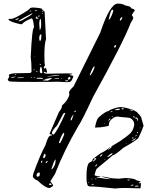

<svg xmlns="http://www.w3.org/2000/svg" viewBox="-20 -1069 876 1077"><path d="M164.7 -1026.9Q216.5 -1024.1 216.5 -1017.8Q216.5 -1012.2 223.1 -1012.2L225.7 -1010.7L215.2 -1005.9V-1003.9H218.5Q222.4 -1006.7 226.4 -1006.7Q230.3 -1006.7 230.3 -1000.4L238.2 -849.5Q229 -824.6 229 -756.5V-753.7Q229 -712.9 232.3 -699Q225.7 -697.5 225.7 -691.9Q226.4 -684.4 230.3 -684.4H232.3L233.6 -688.8H234.9Q240.1 -688.8 244.1 -663L242.8 -662.2H238.2Q231 -666.6 226.4 -666.6L225.7 -665.8V-663.8Q225.7 -655.5 248.7 -655.5Q385.2 -659.4 385.2 -655.1V-654.3Q385.2 -652.7 371.4 -650.3L370.1 -649.6V-648.8Q374 -646.8 386.5 -645.2Q391.1 -642 391.1 -639.3Q381.3 -608.8 368.8 -608.8L351.7 -608L303.8 -610.7L274.9 -610Q30.8 -608 30.8 -613.5Q23.6 -618.7 23.6 -621.8V-622.6L32.8 -641.2L29.5 -644.8V-645.2Q29.5 -653.9 47.8 -655.9L58.3 -657.9L145 -659.4Q155.5 -659.4 156.8 -667.8V-673.3Q156.8 -718.4 152.2 -748.9Q160.1 -911.7 169.3 -911.7L170.6 -918.8Q166 -965.9 157.5 -965.9Q116.8 -950.5 103.6 -933.8L97.7 -932.7Q46.5 -943.7 31.4 -954.8Q28.8 -954.8 28.2 -962.4L30.1 -963.5L36 -963.1H42.6Q60.3 -963.1 120.7 -1001.2Q140.4 -1012.2 149.6 -1024.1Q159.4 -1026.9 164.7 -1026.9ZM175.2 -1008.7V-1007.9L177.1 -1006.7H178.5Q187 -1006.7 187.6 -1008.7V-1009.5L185 -1010.7H181.7Q175.2 -1010.3 175.2 -1008.7ZM145 -1006.7 147.6 -1005.1H149.6L155.5 -1005.9V-1007.5L152.9 -1008.7H148.3ZM216.5 -995.6V-994L218.5 -992.8L221.1 -994V-995.6L218.5 -996.8ZM83.3 -951.3V-949.7H83.9Q97.7 -949.7 112.8 -960.4Q162 -987.3 162 -993.6H158.8Q103.6 -965.5 83.3 -951.3ZM194.2 -978.2V-977.4L198.1 -975.4L201.4 -976.2V-981.8L200.1 -982.5V-982.9Q194.2 -982.2 194.2 -978.2ZM186.3 -978.2 180.4 -969.1V-966.3L184.4 -964.3H189Q194.9 -964.3 195.5 -966.3V-967.9Q195.5 -969.5 186.3 -971.5L185 -971.9V-973.4Q189.6 -976.6 189.6 -978.2ZM65.6 -958.8V-957.6H69.5Q80 -957.6 86.6 -966.3L85.3 -967.1H83.9Q72.1 -963.9 65.6 -958.8ZM200.1 -939.4 202.7 -901.4H204.7Q210.6 -910.5 210.6 -928.3V-944.1Q210.6 -962.4 206 -962.4Q202.1 -962.4 200.1 -939.4ZM200.1 -856.2V-849.9L202.7 -839.6H204.7Q211.9 -839.6 211.9 -871.7V-874.8L209.3 -876.4Q200.8 -874.1 200.1 -856.2ZM171.2 -755.3V-752.9H173.9V-755.3ZM203.4 -711.3 202.7 -710.9V-707.4L206 -705.4H208L210.6 -706.6V-708.2Q208 -708.2 203.4 -711.3ZM208 -694.3Q203.4 -685.2 203.4 -671.3V-666.6Q203.4 -660.6 211.9 -658.3H213.9Q216.5 -658.3 217.2 -661.4Q215.2 -694.3 209.3 -694.3ZM168 -677.7 169.3 -675.3H170.6L173.9 -677.7V-678.9L171.2 -680.4ZM184.4 -669.7V-665.8L186.3 -664.2H189V-669.7L186.3 -671.3ZM62.9 -652.3V-650.7L66.2 -648.8H67.5L70.8 -650.7V-652.3ZM43.3 -636.9V-634.9L46.5 -632.9H47.8Q57.7 -632.9 69.5 -639.3H68.8ZM246.1 -640.8V-639.3L308.4 -644.8L313 -645.2V-646.8Q291.3 -648.8 246.1 -640.8ZM78 -633.7V-631.3L83.3 -630.9H91.8Q114.8 -631.3 114.8 -633.7L112.2 -634.9H98.4ZM170.6 -636.1 169.3 -635.3V-634.5Q173.2 -632.5 177.1 -632.5V-633.7Q175.8 -636.1 170.6 -636.1ZM152.2 -633.7 154.2 -632.5H157.5L160.1 -633.7V-635.3H154.2ZM185 -630.5V-629.8Q185 -627 212.6 -627H213.9Q221.1 -627 221.1 -630.5Q216.5 -632.5 212.6 -632.5H189ZM360.9 -626.6V-624.6L364.2 -622.6Q374.7 -622.6 374.7 -631.3V-635.7L372.7 -636.9H368.8Q360.9 -633.7 360.9 -626.6ZM238.2 -626.2Q232.9 -620.6 219.8 -620.6V-619.9Q219.8 -617.1 247.4 -616.7H248.7Q267.1 -625.4 271.6 -630.1Q271.6 -634.1 238.2 -626.2ZM284.1 -630.1V-629.4Q284.1 -627.4 310.4 -627.4L311.7 -628.2V-628.6Q309.7 -631.3 303.8 -631.3ZM322.2 -630.1 322.8 -628.2H325.5L327.4 -629.4V-630.1L325.5 -631.3ZM278.2 -623.8V-622.6H281.5V-623.8ZM345.2 -615.5V-614.7Q345.2 -613.1 353 -612.7Q362.2 -613.5 362.2 -615.5V-616.3L358.9 -618.3H355Q346.5 -618.3 345.2 -615.5ZM683.6 -1038.1Q715.8 -1033.2 715.8 -1022.5Q736.3 -1016.6 736.3 -1010.7Q719.7 -988.3 719.7 -983.4L727.5 -971.7V-969.7Q727.5 -961.9 712.9 -939.5Q669.9 -828.1 502 -525.4Q438.5 -388.7 418.9 -361.3Q339.8 -225.6 289.1 -94.7L262.7 -51.8L278.3 -30.3Q278.3 -24.4 259.8 -14.6H255.9Q234.4 -14.6 191.4 -55.7Q164.1 -67.4 164.1 -81.1L167 -94.7Q203.1 -196.3 235.4 -255.9Q250 -308.6 264.6 -308.6H271.5V-310.5Q271.5 -314.5 257.8 -317.4V-318.4L310.5 -440.4Q328.1 -461.9 328.1 -477.5Q360.4 -504.9 369.1 -537.1L367.2 -552.7Q375 -568.4 392.6 -584L542 -884.8Q596.7 -1048.8 640.6 -1048.8Q666 -1048.8 683.6 -1038.1ZM610.4 -1015.6Q601.6 -1015.6 589.8 -960V-958H590.8Q600.6 -962.9 615.2 -1005.9V-1010.7ZM652.3 -956.1V-953.1H654.3Q666 -960.9 666 -973.6V-974.6Q652.3 -966.8 652.3 -956.1ZM620.1 -807.6V-802.7H627L630.9 -809.6V-816.4Q624 -816.4 620.1 -807.6ZM508.8 -696.3Q501 -696.3 483.4 -648.4V-646.5L485.4 -645.5Q501 -660.2 510.7 -693.4V-696.3ZM396.5 -441.4V-440.4Q405.3 -440.4 406.2 -447.3V-448.2Q398.4 -448.2 396.5 -441.4ZM344.7 -434.6 343.8 -436.5 335 -431.6 300.8 -366.2Q271.5 -335 271.5 -325.2V-320.3Q272.5 -316.4 280.3 -313.5Q300.8 -331.1 346.7 -434.6ZM391.6 -426.8Q376 -407.2 376 -395.5V-393.6H378.9Q383.8 -393.6 392.6 -426.8ZM336.9 -324.2Q327.1 -318.4 310.5 -269.5L314.5 -265.6H316.4Q324.2 -275.4 339.8 -313.5V-320.3ZM232.4 -206.1Q225.6 -206.1 221.7 -185.5L225.6 -181.6H227.5Q235.4 -188.5 235.4 -197.3V-202.1ZM290 -173.8Q283.2 -168 268.6 -122.1L271.5 -119.1Q292 -140.6 292 -169.9V-173.8ZM235.4 -156.2V-154.3H239.3Q245.1 -158.2 248 -165L246.1 -167Q240.2 -165 235.4 -156.2ZM211.9 -167 210 -158.2V-156.2H213.9L216.8 -160.2V-167ZM200.2 -101.6Q188.5 -101.6 184.6 -87.9Q184.6 -79.1 189.5 -78.1H191.4Q203.1 -78.1 203.1 -91.8V-98.6ZM264.6 -40H257.8L254.9 -37.1V-33.2L262.7 -31.2H266.6L269.5 -35.2ZM656.6 -468.4Q678.1 -468.4 725.9 -452.6Q751.2 -440.4 751.2 -436.2Q774.2 -414.3 774.2 -402.2L785.4 -363.9Q777.1 -337.3 755.6 -293.5Q729.8 -272 671.7 -239.8Q625.4 -198.7 612.2 -197.8L583.9 -173.5Q521.4 -122.7 520.9 -120.4Q516.1 -110.1 510.7 -88.6V-86.8Q510.7 -82.1 543.9 -79.8V-77.9L522.4 -76.5V-73.7Q581 -63.9 601 -63.9Q599 -66.7 552.2 -77V-78.8H553.1Q565.3 -78.8 607.8 -69L645.4 -66.7L678.1 -70H695.1Q739.5 -66.7 743.4 -58.3L763.9 -52.7L768.3 -49.4V-47.6L757.1 -44.3V-43.8L760 -41H761.5L770.3 -42L770.8 -41Q769.8 -12.6 766.9 -12.6L687.3 -14.4H671.2Q651.7 -14.4 624.9 -11.6Q521.9 -23.3 482.4 -23.3Q470.2 -26.1 470.2 -34.5Q465.3 -47.1 465.3 -63.9V-83.5Q465.3 -139.5 479 -154.9L496.1 -165.1Q500.5 -172.1 500.5 -176.8Q543.9 -210.4 546.3 -210.4Q565.3 -217.4 596.6 -243.1L599.5 -243.5Q591.2 -233.3 585.8 -233.3V-230.5H589.7Q599 -235.6 606.8 -244.5V-246.3H604.4V-247.7L653.2 -277.1Q692.7 -303.7 712.7 -322.9Q727.8 -339.7 733.2 -368.6Q733.2 -393.8 711.2 -406.4Q705.4 -409.2 649.8 -413.4Q649.8 -414.8 639.5 -415.2Q616.1 -415.2 596.1 -389.1Q590.7 -378.4 590.7 -371.8V-367.6L591.7 -367.2Q591.7 -362 569.3 -358.8L541.4 -354.6V-354.1L537 -354.6H531.7L514.6 -353.2L513.1 -355.5Q521.4 -399.8 533.6 -411Q573.2 -445.1 588.3 -446Q598.5 -455.8 641 -466.6ZM661.5 -461.9V-460L665.9 -455.8H671.7L674.6 -458.6V-459.1Q673.7 -461.9 667.8 -461.9ZM624.9 -452.1V-451.2H625.8Q653.2 -451.2 653.2 -456.8L649.8 -459.1H642Q624.9 -455.8 624.9 -452.1ZM708.8 -454.4V-453.5Q708.8 -449.8 726.4 -445.6V-446Q726.4 -450.2 709.3 -454.4ZM600 -442.3V-440.4H608.8L611.2 -442.8V-443.7L606.8 -444.6Q600 -444.2 600 -442.3ZM606.8 -415.2V-414.3H611.2L613.7 -416.6V-417.6H609.7ZM725.9 -415.2V-414.3Q728.8 -409.6 733.2 -409.6H734.2Q736.1 -409.6 736.1 -412Q736.1 -415.2 728.3 -416.6H727.3ZM737.6 -406.8V-405.4Q749.8 -404.5 749.8 -394.7L753.2 -390L753.7 -390.5V-394.7Q753.7 -409.6 744.4 -409.6Q738.1 -409.6 737.6 -406.8ZM587.3 -393.8 589.3 -392.4H589.7Q599.5 -398 599.5 -403.1V-403.6H597.5Q594.1 -403.6 587.3 -393.8ZM565.8 -376V-374.2L567.8 -372.8H568.8V-376ZM763.9 -351.3V-349H764.9L767.3 -351.3V-354.1H766.9ZM747.8 -328.5V-325.2Q752.2 -325.2 752.2 -321.5H754.7V-325.2L751.2 -328.5ZM738.6 -305.1 739.5 -304.2V-303.3Q743.9 -305.1 747.8 -310.7V-312.1H746.4Q741 -309.8 738.6 -305.1ZM720.5 -292.5V-292.1H721.5L729.8 -293.5Q729.8 -298.6 724.9 -298.6Q720.5 -297.2 720.5 -292.5ZM719 -279.5V-278.1Q731.2 -279.9 743 -292.1L741 -293.5Q726.4 -286 719 -279.5ZM686.4 -266.4V-264.1H688.3L689.8 -265.9L688.8 -266.4V-267.3ZM582.4 -188H584.9Q588.8 -188 603.4 -199.7Q607.8 -199.7 610.2 -207.1L611.2 -207.6V-209.5H609.7Q601 -209.5 582.4 -189.9ZM540.5 -193.1V-190.8H541.4Q549.7 -190.8 555.1 -203.9H551.7Q540.5 -195.5 540.5 -193.1ZM508.7 -181.5 509.7 -174.5Q500.5 -166.5 500.5 -162.8H502.9Q514.1 -169.3 520 -179.1V-180.1L518 -181.5ZM565.8 -172.6V-171.2H567.8L570.2 -173.5V-174.9H568.8ZM514.6 -137.6V-135.3H516.6Q524.4 -140.9 524.4 -145.6V-146.5H521.4Q514.6 -142.3 514.6 -137.6ZM494.1 -66.7V-63.4L496.1 -61.6L497.5 -63.4V-66.7L496.1 -68.1ZM512.2 -64.8 513.1 -63.9H521.4V-65.8L517.5 -66.7H514.1ZM694.2 -60.6V-60.2L696.6 -57.4H705.9L707.8 -59.2V-60.6L699 -61.6ZM475.6 -47.6V-46.2L477 -44.3H478L480 -46.2L478 -48.5ZM492.6 -34.5V-34L497 -33.1Q507.8 -34 507.8 -36.4L507.3 -37.3H497.5Q492.6 -36.4 492.6 -34.5ZM712.2 -27.5H719.5Q728.3 -28.4 728.3 -30.8V-31.2L726.4 -33.1H722.5Q718.6 -33.1 712.2 -27.5ZM736.6 -24.2 738.6 -22.4H746.4Q756.6 -22.4 756.6 -25.6V-26.6Q756.6 -28 753.7 -28Q737.1 -27 736.6 -24.2Z"/></svg>

Font: Love Ya Like A Sister
Style: Regular
Weight: 400
Designer: Kimberly Geswein
Foundry: Kimberly Geswein
Version: Version 1.002 2007